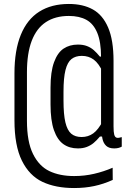

<svg xmlns="http://www.w3.org/2000/svg" viewBox="-20 -737 660 969"><path d="M327.5 -656.5Q259 -656.5 211.8 -625.5Q164.5 -594.5 140.2 -531.2Q116 -468 116 -372.5V-127.5Q116 -22 146.5 39.8Q177 101.5 229.2 126.5Q281.5 151.5 354 151.5Q406.5 151.5 455 140.2Q503.5 129 548.5 109.5L549 171Q502.5 192 455.5 202Q408.5 212 354 212Q260.5 212 194.2 180.8Q128 149.5 90.5 73.8Q53 -2 53 -130V-367Q53 -483 85 -561.2Q117 -639.5 178.2 -678.2Q239.5 -717 327.5 -717Q399 -717 448.8 -689.2Q498.5 -661.5 525.8 -598Q553 -534.5 553 -429.5V-99.5Q553 -70.5 556.5 -57.5Q560 -44.5 568.8 -42Q577.5 -39.5 594.5 -45V3Q579 12 556.5 12Q530 12 516 -1Q502 -14 497.2 -35.8Q492.5 -57.5 492.5 -90.5H490V-448.5Q490 -525 471 -571Q452 -617 416.2 -636.8Q380.5 -656.5 327.5 -656.5ZM373 -512Q399.5 -512 419 -504.5Q438.5 -497 453 -484.2Q467.5 -471.5 484 -451.5H500V-371Q478.5 -417.5 453 -436.2Q427.5 -455 393 -455Q361 -455 340.8 -439Q320.5 -423 310.5 -383.5Q300.5 -344 300.5 -274V-229.5Q300.5 -159.5 310 -119.5Q319.5 -79.5 339.2 -62.5Q359 -45.5 392 -45.5Q425 -45.5 450.5 -63.8Q476 -82 500 -128V-48H484.5Q467 -27.5 452.2 -15.2Q437.5 -3 418.2 4.5Q399 12 373 12Q330.5 12 300 -9.5Q269.5 -31 252.2 -80.2Q235 -129.5 235 -209.5V-294.5Q235 -375 252.8 -423.2Q270.5 -471.5 301 -491.8Q331.5 -512 373 -512Z"/></svg>

Font: Monaspace Argon Var
Style: Regular
Weight: 400
Designer: Riley Cran and the Lettermatic Team
Version: Version 1.000 (Monaspace Argon Var)